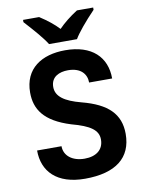

<svg xmlns="http://www.w3.org/2000/svg" viewBox="-100 -1004 824 1084"><g transform="rotate(-10 311.5 -462.0)"><path d="M230 -774H390C409 -807 456 -864 511 -921V-934H418C374 -906 338 -877 309 -847C281 -877 246 -905 201 -934H109V-921C159 -866 205 -814 230 -774ZM299 10C475 10 568 -63 568 -200C568 -314 500 -380 354 -418C258 -443 211 -477 211 -531C211 -590 260 -610 309 -610C382 -610 415 -570 415 -521H547C547 -644 466 -724 313 -724C178 -724 77 -660 77 -523C77 -428 123 -353 275 -306C380 -278 425 -247 425 -193C425 -134 382 -102 316 -102C247 -102 199 -138 199 -194H59C59 -74 137 10 299 10Z"/></g></svg>

Font: Kathrein 75 Bold
Style: Regular
Weight: 700
Designer: Lazydogs Typefoundry, based on Open Sans by Ascender Corporation
Foundry: Lazydogs Typefoundry
Version: Version 1.003;PS 001.003;hotconv 1.0.88;makeotf.lib2.5.64775